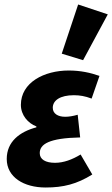

<svg xmlns="http://www.w3.org/2000/svg" viewBox="-20 -823 500 855"><path d="M183 12C262 12 322 -3 391 -46L339 -135C301 -112 263 -98 225 -98C183 -98 157 -113 157 -141C157 -181 198 -208 337 -211L326 -312C305 -306 287 -303 270 -303C238 -303 215 -317 215 -343C215 -376 248 -399 309 -399C335 -399 359 -395 388 -384L423 -485C383 -499 339 -509 286 -509C177 -509 73 -456 73 -356C73 -310 105 -274 142 -260V-256C67 -236 10 -192 10 -115C10 -34 86 12 183 12ZM350 -555 460 -759 328 -803 255 -584Z"/></svg>

Font: Source Sans Pro
Style: Bold Italic
Weight: 700
Italic angle: -11°
Designer: Paul D. Hunt
Foundry: Adobe Systems Incorporated
Version: Version 3.006;hotconv 1.0.111;makeotfexe 2.5.65597